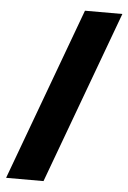

<svg xmlns="http://www.w3.org/2000/svg" viewBox="-53 -763 542 813"><g transform="rotate(5 218.0 -357.0)"><path d="M434 -724H275L4 10H163Z"/></g></svg>

Font: Noto Sans Arabic SemCond Blk
Style: Regular
Weight: 900
Width: 4
Designer: Monotype Design Team, Nadine Chahine, Nizar Qandah and Khaled Hosny
Foundry: Monotype Imaging Inc.
Version: Version 2.012